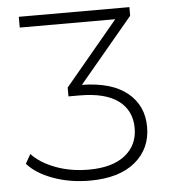

<svg xmlns="http://www.w3.org/2000/svg" viewBox="-51 -747 711 799"><g transform="rotate(-5 304.5 -347.5)"><path d="M549 -197Q549 -106 482 -50.5Q415 5 292 5Q210 5 140 -20.5Q70 -46 33 -88L55 -127Q90 -89 153 -65Q216 -41 292 -41Q390 -41 443.5 -83Q497 -125 497 -197Q497 -270 442.5 -311Q388 -352 280 -352H234V-389L456 -655H57V-700H519V-664L294 -395Q419 -393 484 -339.5Q549 -286 549 -197Z"/></g></svg>

Font: Montserrat Atlas Light
Style: Regular
Weight: 300
Designer: Julieta Ulanovsky
Foundry: Julieta Ulanovsky
Version: Version 7.200